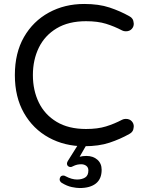

<svg xmlns="http://www.w3.org/2000/svg" viewBox="-20 -728 735 969"><path d="M405 10Q306 10 226.5 -33.5Q147 -77 101 -157.5Q55 -238 55 -349Q55 -461 101 -541Q147 -621 226.5 -664.5Q306 -708 405 -708Q479 -708 533 -690Q587 -672 633 -646Q643 -641 648.5 -632.5Q654 -624 655 -610Q656 -594 645 -582Q634 -570 615 -570Q605 -570 597 -574Q557 -595 515 -608Q473 -621 414 -621Q326 -621 266 -585Q206 -549 176 -487.5Q146 -426 146 -349Q146 -272 176 -210.5Q206 -149 266 -113Q326 -77 414 -77Q473 -77 515 -90Q557 -103 597 -124Q605 -128 615 -128Q634 -128 645 -116Q656 -104 655 -88Q654 -74 648.5 -65.5Q643 -57 633 -52Q587 -26 533 -8Q479 10 405 10ZM382 221Q366 221 342 216Q318 211 292 195Q288 193 284.5 188Q281 183 281 178Q281 170 285.5 164Q290 158 300 158Q303 158 306 159Q309 160 310 161Q327 170 341.5 174Q356 178 369 178Q393 178 409.5 168Q426 158 426 132Q426 117 415.5 109Q405 101 390 101Q380 101 370 103Q360 105 346 112Q345 113 342 114Q339 115 336 115Q329 115 323.5 110.5Q318 106 318 99Q318 94 319.5 90.5Q321 87 322 85L386 -17H428L382 63Q398 59 416 59Q450 59 471.5 78Q493 97 493 129Q493 175 464 198Q435 221 382 221Z"/></svg>

Font: Varela Round
Style: Regular
Weight: 400
Designer: Joe Prince, Avraham Cornfeld
Foundry: Joe Prince, Avraham Cornfeld
Version: Version 3.010; ttfautohint (v1.8.4.7-5d5b)